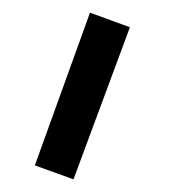

<svg xmlns="http://www.w3.org/2000/svg" viewBox="-20 -130 298 303"><path d="M35 131 122 -110 185 -87 96 153Z"/></svg>

Font: Sora-SIA Light
Style: Regular
Weight: 300
Designer: Jonathan Barnbrook, Julián Moncada
Foundry: Barnbrook Fonts
Version: Version 2.000